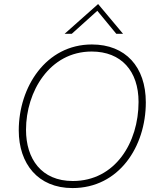

<svg xmlns="http://www.w3.org/2000/svg" viewBox="-20 -925 788 952"><path d="M339.5 7.5C569.5 7.5 703 -197.5 703 -417.5C703 -593.5 602.5 -704.5 435.5 -704.5C207.5 -704.5 73 -493 73 -278.5C73 -113.5 168 7.5 339.5 7.5ZM109 -281.5C109 -471 226 -669.5 434.5 -669.5C581.5 -669.5 667 -572.5 667 -419.5C667 -218.5 551.5 -27.5 341 -27.5C185 -27.5 109 -137.5 109 -281.5ZM300.5 -757.5H336L462.5 -871.5L556.5 -757.5H590L466.5 -905Z"/></svg>

Font: HK Grotesk ExtraLight
Style: Italic
Weight: 200
Italic angle: -16°
Designer: Alfredo Marco Pradil
Foundry: Hanken Design Co.
Version: Version 3.001;FEAKit 1.0